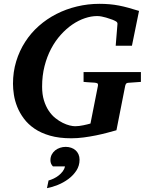

<svg xmlns="http://www.w3.org/2000/svg" viewBox="-20 -707 770 1004"><path d="M648.9 -273.9Q642.1 -272.9 639.4 -269.3Q636.7 -265.6 634.8 -258.8L588.9 -25.9Q567.9 -20 540.5 -12.7Q513.2 -5.4 481.9 1Q450.7 7.3 417.7 11.7Q384.8 16.1 353 16.1Q289.1 16.1 241.7 2.4Q194.3 -11.2 160.6 -34.2Q127 -57.1 105 -86.7Q83 -116.2 70.3 -147.9Q57.6 -179.7 52.7 -211.2Q47.9 -242.7 47.9 -269Q47.9 -331.1 64.7 -386.2Q81.5 -441.4 111.6 -488Q141.6 -534.7 183.3 -571.5Q225.1 -608.4 275.4 -634Q325.7 -659.7 382.8 -673.3Q439.9 -687 500 -687Q528.3 -687 553 -684.8Q577.6 -682.6 601.8 -678Q626 -673.3 651.4 -666.3Q676.8 -659.2 707 -649.9L669.9 -467.8H585L594.2 -581.1Q595.2 -589.8 586.7 -595Q578.1 -600.1 567.9 -604Q563 -605.5 554.4 -608.6Q545.9 -611.8 534.9 -615Q523.9 -618.2 511.7 -620.6Q499.5 -623 487.8 -623Q457 -623 423.8 -611.8Q390.6 -600.6 358.6 -578.9Q326.7 -557.1 297.9 -525.1Q269 -493.2 247.3 -452.1Q225.6 -411.1 212.9 -361.3Q200.2 -311.5 200.2 -253.9Q200.2 -213.4 209.7 -182.4Q219.2 -151.4 234.6 -128.2Q250 -105 269.3 -89.6Q288.6 -74.2 307.9 -64.7Q327.1 -55.2 344.2 -51Q361.3 -46.9 373 -46.9Q382.8 -46.9 394 -48.3Q405.3 -49.8 416 -52Q426.8 -54.2 436.5 -56.6Q446.3 -59.1 453.1 -61L492.2 -258.8Q493.7 -268.1 489.3 -271Q484.9 -273.9 473.1 -274.9Q464.4 -274.9 455.1 -275.9Q446.8 -276.4 436.8 -277.1Q426.8 -277.8 417 -278.8V-330.1H716.8V-278.8ZM396 127.9Q396 159.7 379.4 185.1Q362.8 210.4 337.4 229.2Q312 248 282.2 260Q252.4 272 225.6 276.9L233.9 236.8Q246.6 233.4 260.5 226.8Q274.4 220.2 286.6 210.7Q298.8 201.2 307.9 189.2Q316.9 177.2 319.8 163.1H256.8Q243.7 149.9 243.7 130.9Q243.7 114.3 250.5 101.3Q257.3 88.4 268.6 79.3Q279.8 70.3 294.2 65.7Q308.6 61 323.7 61Q338.9 61 352.3 65.7Q365.7 70.3 375.2 78.9Q384.8 87.4 390.4 99.9Q396 112.3 396 127.9Z"/></svg>

Font: Charis SIL Eur
Style: Bold Italic
Weight: 700
Italic angle: -11°
Foundry: SIL International
Version: Version 5.000